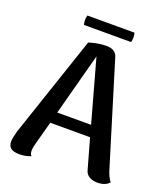

<svg xmlns="http://www.w3.org/2000/svg" viewBox="-152 -937 919 1056"><g transform="rotate(20 308.0 -409.5)"><path d="M452 -777C457 -796 457 -814 452 -832H176C171 -814 171 -796 176 -777ZM581 -73 398 -671C389 -702 361 -711 332 -711C299 -711 266 -705 231 -694L31 -101C24 -76 19 -53 19 -38C19 -2 40 13 86 13C116 13 134 7 152 0C145 -6 142 -16 142 -29C142 -43 145 -57 149 -71L186 -208H419L468 -34C475 -3 504 13 541 13C580 13 600 -1 611 -14C596 -30 586 -57 581 -73ZM203 -274 300 -638 401 -274Z"/></g></svg>

Font: Arima Koshi ExtraBold
Style: Regular
Weight: 800
Designer: Joana Correia and Natanael Gama
Foundry: NDISCOVER
Version: Version 1.019;PS 001.019;hotconv 1.0.88;makeotf.lib2.5.64775